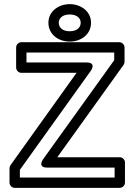

<svg xmlns="http://www.w3.org/2000/svg" viewBox="-20 -883 656 928"><path d="M76 -25V-62L419 -541C419 -541 448 -581 399 -581H108V-629H532V-592L188 -113C188 -113 159 -73 208 -73H534V-25ZM26 0C26 11 36 25 51 25H559C570 25 584 15 584 0V-98C584 -109 574 -123 559 -123H257L577 -569C580 -573 582 -579 582 -584V-654C582 -665 572 -679 557 -679H83C72 -679 58 -669 58 -654V-556C58 -545 68 -531 83 -531H350L31 -85C28 -81 26 -75 26 -70ZM317 -732C281 -732 264 -751 264 -773C264 -794 281 -813 317 -813C353 -813 370 -794 370 -773C370 -751 353 -732 317 -732ZM317 -682C372 -682 420 -717 420 -773C420 -828 371 -863 317 -863C263 -863 214 -828 214 -773C214 -717 262 -682 317 -682Z"/></svg>

Font: Falling Sky
Style: ExtOu
Weight: 400
Designer: Paul D. Hunt
Foundry: Adobe Systems Incorporated
Version: Version 1.02